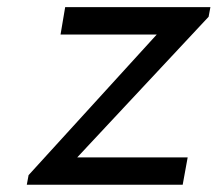

<svg xmlns="http://www.w3.org/2000/svg" viewBox="-20 -508 599 528"><path d="M159.2 -488.3 146.5 -413.1H411.1L58.6 -26.4L53.7 0H482.4L496.1 -75.2H192.4L553.7 -461.9L558.6 -488.3Z"/></svg>

Font: Sen-gleads
Style: Italic
Weight: 400
Designer: Kosal Sen, Philatype
Foundry: Philatype
Version: Version 1.004; ttfautohint (v1.8.3)